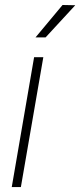

<svg xmlns="http://www.w3.org/2000/svg" viewBox="-20 -761 326 781"><path d="M156.2 -528.3 64.9 0H27.8L118.7 -528.3ZM124.5 -608.9 234.4 -740.7 286.1 -739.7 165.5 -608.9Z"/></svg>

Font: Roboto Condensed ExtraLight
Style: Italic
Weight: 250
Italic angle: -12°
Designer: Christian Robertson
Foundry: Google
Version: Version 3.008; 2023